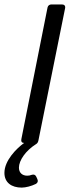

<svg xmlns="http://www.w3.org/2000/svg" viewBox="-58 -644 330 865"><path d="M-38.1 134.8C-38.1 178.7 -5.9 201.2 40 201.2C57.6 201.2 84 194.3 103.5 184.6C112.3 179.7 114.3 171.9 110.4 163.1L105.5 152.3C101.6 143.6 94.7 140.6 85 143.6C78.1 146.5 71.3 147.5 64.5 147.5C43 147.5 27.3 134.8 27.3 111.3C27.3 78.1 58.6 34.2 103.5 5.9C110.4 2 113.3 -2.9 115.2 -11.7L235.4 -607.4C237.3 -618.2 231.4 -624 220.7 -624H173.8C165 -624 158.2 -619.1 156.2 -610.4L38.1 -16.6C36.1 -5.9 41 0 50.8 0C16.6 24.4 -38.1 79.1 -38.1 134.8Z"/></svg>

Font: Ed Sans Neue
Style: Italic
Weight: 400
Italic angle: -11°
Designer: Stephen Hutchings
Version: Version 1.004;PS 001.004;hotconv 1.0.88;makeotf.lib2.5.64775